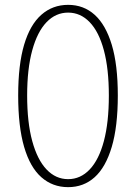

<svg xmlns="http://www.w3.org/2000/svg" viewBox="-20 -759 561 792"><path d="M261 13Q197 13 150.5 -28Q104 -69 79.5 -153Q55 -237 55 -365Q55 -492 79.5 -574.5Q104 -657 150.5 -698Q197 -739 261 -739Q325 -739 370.5 -698Q416 -657 441 -574.5Q466 -492 466 -365Q466 -237 441 -153Q416 -69 370.5 -28Q325 13 261 13ZM261 -20Q312 -20 350 -60Q388 -100 408.5 -177Q429 -254 429 -365Q429 -475 408.5 -551.5Q388 -628 350 -667.5Q312 -707 261 -707Q210 -707 172 -667.5Q134 -628 113 -551.5Q92 -475 92 -365Q92 -254 113 -177Q134 -100 172 -60Q210 -20 261 -20Z"/></svg>

Font: Noto Sans TC Thin
Style: Regular
Weight: 100
Designer: Ryoko NISHIZUKA 西塚涼子 (kana, bopomofo & ideographs); Paul D. Hunt (Latin, Greek & Cyrillic); Sandoll Communications 산돌커뮤니
Foundry: Adobe
Version: Version 2.004-H2;hotconv 1.0.118;makeotfexe 2.5.65603